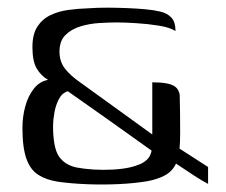

<svg xmlns="http://www.w3.org/2000/svg" viewBox="-20 -484 601 511"><path d="M533.8 5.4Q519.4 -1.9 497.5 -16.1Q475.5 -30.4 448.5 -48.6Q438.7 -28.1 419.1 -17.4Q399.5 -6.7 371.9 -1.7Q336.6 4.2 293.4 6.1Q250.1 8 208 6.1Q165.8 4.2 134.7 -0.3Q103.6 -5 82.3 -18.4Q61 -31.7 50.4 -61.3Q39.7 -90.9 39.7 -143.9Q39.7 -172.9 47.2 -200.7Q54.7 -228.4 70 -247.9Q85.3 -267.4 107.8 -271.4Q88.3 -283.1 77.3 -302.4Q66.3 -321.7 66.3 -358.5Q66.3 -392.9 79.5 -413.2Q92.8 -433.6 114.5 -443.8Q136.1 -454.1 162.4 -457.6Q188.6 -461.2 215.1 -461.9Q239.3 -463.7 266 -463.6Q292.7 -463.5 319.2 -462.4Q345.8 -461.3 367.2 -459.3Q389 -457.3 407 -453.1Q425 -448.9 436 -437.3Q447.1 -425.7 447.1 -401.4Q432 -411.1 403 -415.7Q374 -420.4 343.1 -422.3Q312.3 -424.3 291.3 -424.3Q270.4 -424.3 244.4 -422.7Q218.4 -421.1 194.1 -413.8Q169.8 -406.4 154 -390.6Q138.3 -374.8 138.3 -346.4Q138.3 -320.7 152.6 -301.8Q167 -282.8 195.4 -263.3L385.3 -126.1V-264.9Q407.1 -264.9 422.5 -262.2Q437.8 -259.6 446.8 -252.8Q455.7 -245.9 458.3 -231.7Q458.8 -209.6 459.2 -182.8Q459.6 -155.9 459.5 -130.9Q459.4 -105.9 457.9 -88.4L533.8 -39.5ZM160.5 -241.2Q145 -236.4 136.4 -219.8Q127.9 -203.1 124.6 -183.3Q121.2 -163.4 121.2 -149.7Q121.2 -91.4 136.5 -68.3Q151.8 -45.1 183.9 -38.2Q203.3 -34.5 228.8 -32.8Q254.3 -31.2 280.6 -32.7Q307 -34.2 326.3 -38.6Q338.8 -41.6 350.6 -46.2Q362.5 -50.8 371.5 -59.4Q380.5 -68 383.5 -83.1Q327.6 -123 272 -162.6Q216.5 -202.2 160.5 -241.2Z"/></svg>

Font: Genos Thin
Style: Regular
Weight: 100
Designer: Robert E. Leuschke
Foundry: Robert E. Leuschke
Version: Version 1.010